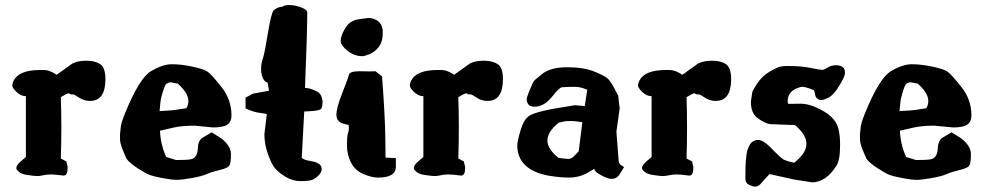

<svg xmlns="http://www.w3.org/2000/svg" viewBox="-20 -690 3822 746"><path d="M226.1 -7.8Q194.3 -12.2 178 -12.2Q161.6 -12.2 147.9 -9Q134.3 -5.9 124.3 -5.9Q114.3 -5.9 85 -10.3Q54.7 -14.6 43.5 -34.2V-37.1Q43.5 -49.3 64 -65.9L80.6 -80.1V-316.4H80.1Q61 -316.4 44.4 -332.5Q27.8 -348.6 27.8 -357.4Q27.8 -366.2 33.2 -377Q54.2 -418 135.7 -418H150.9Q168.5 -418 189 -406.2L200.2 -399.4L262.7 -444.3H264.2Q283.2 -454.1 315.7 -454.1Q348.1 -454.1 368.9 -441.2Q389.6 -428.2 389.6 -382.3Q389.6 -297.9 329.6 -297.9Q306.6 -297.9 288.3 -310.1Q270 -322.3 265.1 -323.2H255.4L247.6 -327.6Q239.3 -326.7 216.3 -312.5Q218.3 -257.3 218.3 -203.6Q218.3 -198.7 218.3 -192.9Q218.3 -133.3 216.3 -74.2Q237.8 -63 238.3 -62.5Q237.8 -58.1 242.7 -43V-36.1Q242.7 -7.8 227.1 -7.8Z M629.9 -260.3Q639.6 -260.3 660.9 -262.9Q682.1 -265.6 704.1 -269.5Q711.9 -283.2 711.9 -296.9Q711.9 -329.6 669.9 -365.7Q662.1 -366.2 650.4 -369.1Q647 -370.1 643.6 -370.1Q635.7 -370.1 627.9 -365.2Q620.1 -364.7 605 -305.2Q603 -293 600.1 -258.3Q624.5 -260.3 629.9 -260.3ZM672.4 -68.4Q718.8 -68.4 727.5 -72.8Q747.6 -82.5 748.5 -112.3Q749.5 -142.1 765.1 -153.8L802.2 -175.8L837.9 -153.8L838.4 -153.3Q877.4 -123.5 877.4 -91.8V-91.3V-90.8Q877.4 -58.6 871.8 -47.9Q866.2 -37.1 835 -29.8Q803.7 -22.5 783.4 -13.7Q763.2 -4.9 724.4 2Q685.5 8.8 666.5 8.8Q647.5 8.8 611.3 2Q575.2 -4.9 559.8 -11Q544.4 -17.1 514.6 -36.4Q484.9 -55.7 471.7 -72.8L455.6 -110.4Q446.3 -135.3 446.3 -148.9Q446.3 -149.4 446.3 -150.4V-167.5L448.7 -191.4Q449.2 -209.5 466.3 -251Q521.5 -386.7 566.9 -413.6Q612.3 -440.4 647.7 -440.4Q683.1 -440.4 727.3 -431.2Q771.5 -421.9 786.4 -411.6Q801.3 -401.4 840.3 -352.3Q879.4 -303.2 879.4 -241.2Q879.4 -217.3 863.5 -206.1Q847.7 -194.8 808.6 -194.8L735.4 -201.7Q689 -201.7 656.7 -194.8Q612.8 -185.1 601.6 -182.1Q603.5 -129.9 625.5 -80.1Q644.5 -74.2 663.6 -68.4Z M1100.1 -670.4Q1102.5 -670.4 1105 -670.4Q1123 -670.4 1146.5 -662.6Q1173.3 -653.3 1173.8 -642.1Q1173.8 -561.5 1165 -348.6Q1174.3 -348.1 1184.3 -345.7Q1194.3 -343.3 1211.7 -334.5Q1229 -325.7 1232.4 -301.3L1233.4 -298.8V-296.9Q1233.4 -275.4 1227.8 -267.3Q1222.2 -259.3 1173.8 -257.3L1162.1 -256.8Q1157.7 -166.5 1152.3 -76.2Q1162.6 -67.9 1188.5 -64Q1230 -57.6 1230 -32.7V-32.2Q1230 -20.5 1217 -7.8Q1204.1 4.9 1191.7 9.3Q1179.2 13.7 1147.9 13.7Q1116.7 13.7 1089.1 -3.4Q1061.5 -20.5 1048.6 -36.1Q1035.6 -51.8 1024.2 -83Q1012.7 -114.3 1010 -134Q1007.3 -153.8 1007.3 -168.9L1016.6 -246.1Q1011.2 -249 989 -251.5Q966.8 -253.9 934.1 -268.6V-310.5L962.9 -326.2L1024.9 -337.4V-340.3L1020 -369.1Q999.5 -373.5 994.6 -413.1V-426.8Q994.6 -442.4 1001.5 -462.9Q1008.3 -483.4 1020.5 -558.8Q1032.7 -634.3 1042.5 -648.9Q1057.1 -663.1 1078.1 -664.1H1079.1Q1080.1 -668.9 1100.1 -670.4Z M1435.5 -615.2Q1467.3 -602.5 1467.3 -564.9Q1467.3 -527.3 1451.4 -507.3Q1435.5 -487.3 1415.8 -479.5Q1396 -471.7 1387.7 -471.7Q1356.9 -471.7 1330.3 -492.7Q1303.7 -513.7 1303.7 -530.8Q1303.7 -547.9 1316.4 -571.8Q1329.1 -595.7 1343.8 -604.5Q1358.4 -613.3 1374.3 -615.2Q1390.1 -617.2 1399.7 -618.7Q1409.2 -620.1 1416 -620.1Q1422.9 -620.1 1435.5 -615.2ZM1518.1 -42Q1518.1 0 1448.7 0Q1424.3 0 1391.8 -13.9Q1359.4 -27.8 1343.8 -58.3Q1328.1 -88.9 1328.1 -125Q1328.1 -161.1 1331.8 -171.1Q1335.4 -181.2 1335.4 -191.4Q1335.4 -201.7 1335 -204.6Q1331.5 -205.1 1325.4 -206.5Q1319.3 -208 1312.5 -210Q1287.1 -217.8 1287.1 -244.4Q1287.1 -271 1309.8 -328.4Q1332.5 -385.7 1335.9 -399.9Q1338.9 -413.1 1375.5 -413.1Q1377.4 -413.1 1380.4 -413.1Q1400.9 -412.6 1415.5 -412.6Q1430.2 -412.6 1439 -413.1Q1451.7 -402.8 1464.4 -393.1Q1476.6 -232.4 1477.1 -151.9L1478 -77.6L1518.1 -75.7Z M1770.5 -7.8Q1738.8 -12.2 1722.4 -12.2Q1706.1 -12.2 1692.4 -9Q1678.7 -5.9 1668.7 -5.9Q1658.7 -5.9 1629.4 -10.3Q1599.1 -14.6 1587.9 -34.2V-37.1Q1587.9 -49.3 1608.4 -65.9L1625 -80.1V-316.4H1624.5Q1605.5 -316.4 1588.9 -332.5Q1572.3 -348.6 1572.3 -357.4Q1572.3 -366.2 1577.6 -377Q1598.6 -418 1680.2 -418H1695.3Q1712.9 -418 1733.4 -406.2L1744.6 -399.4L1807.1 -444.3H1808.6Q1827.6 -454.1 1860.1 -454.1Q1892.6 -454.1 1913.3 -441.2Q1934.1 -428.2 1934.1 -382.3Q1934.1 -297.9 1874 -297.9Q1851.1 -297.9 1832.8 -310.1Q1814.5 -322.3 1809.6 -323.2H1799.8L1792 -327.6Q1783.7 -326.7 1760.7 -312.5Q1762.7 -257.3 1762.7 -203.6Q1762.7 -198.7 1762.7 -192.9Q1762.7 -133.3 1760.7 -74.2Q1782.2 -63 1782.7 -62.5Q1782.2 -58.1 1787.1 -43V-36.1Q1787.1 -7.8 1771.5 -7.8Z M2203.1 -219.7H2179.7L2150.9 -213.4Q2106.9 -177.7 2106.9 -144.3Q2106.9 -110.8 2149.9 -76.7Q2175.8 -72.8 2187.7 -72.5Q2199.7 -72.3 2210.7 -83.5Q2221.7 -94.7 2228.5 -102.1Q2235.4 -159.2 2242.7 -215.3Q2211.4 -219.7 2203.1 -219.7ZM2381.8 -318.4 2387.7 -269 2375 -178.7 2383.8 -63.5Q2384.3 -56.6 2392.1 -48.8L2404.8 -41L2389.2 -15.6Q2377.4 4.9 2356.9 4.9H2356Q2342.3 4.9 2319.8 -6.8Q2297.4 -18.6 2293.5 -24.9Q2289.6 -31.2 2288.6 -33.7L2257.8 -15.6Q2226.6 0 2191.2 0Q2155.8 0 2109.4 -7.8Q1990.7 -30.8 1989.7 -125Q1989.7 -140.6 2003.2 -185.5Q2016.6 -230.5 2041 -242.9Q2065.4 -255.4 2130.9 -267.6L2213.9 -281.2L2252 -277.8Q2257.3 -309.6 2261.7 -341.3Q2234.9 -352.5 2217.3 -352.5H2195.3L2163.1 -351.1Q2151.4 -347.7 2130.6 -321Q2109.9 -294.4 2092.3 -284.9Q2074.7 -275.4 2056.9 -275.4Q2039.1 -275.4 2032.7 -284.9Q2026.4 -294.4 2026.4 -303.5Q2026.4 -312.5 2038.6 -341.3Q2050.8 -370.1 2053.5 -373.8Q2056.2 -377.4 2059.6 -380.4Q2063 -383.8 2065.9 -385.7Q2068.8 -387.7 2074.7 -392.6Q2080.6 -397.5 2085 -401.4Q2117.7 -428.7 2182.6 -428.7Q2247.6 -428.7 2287.4 -412.6Q2327.1 -396.5 2339.1 -386.7Q2351.1 -377 2365.5 -349.6Q2379.9 -322.3 2381.8 -318.4Z M2657.2 -7.8Q2625.5 -12.2 2609.1 -12.2Q2592.8 -12.2 2579.1 -9Q2565.4 -5.9 2555.4 -5.9Q2545.4 -5.9 2516.1 -10.3Q2485.8 -14.6 2474.6 -34.2V-37.1Q2474.6 -49.3 2495.1 -65.9L2511.7 -80.1V-316.4H2511.2Q2492.2 -316.4 2475.6 -332.5Q2459 -348.6 2459 -357.4Q2459 -366.2 2464.4 -377Q2485.4 -418 2566.9 -418H2582Q2599.6 -418 2620.1 -406.2L2631.3 -399.4L2693.8 -444.3H2695.3Q2714.4 -454.1 2746.8 -454.1Q2779.3 -454.1 2800 -441.2Q2820.8 -428.2 2820.8 -382.3Q2820.8 -297.9 2760.7 -297.9Q2737.8 -297.9 2719.5 -310.1Q2701.2 -322.3 2696.3 -323.2H2686.5L2678.7 -327.6Q2670.4 -326.7 2647.5 -312.5Q2649.4 -257.3 2649.4 -203.6Q2649.4 -198.7 2649.4 -192.9Q2649.4 -133.3 2647.5 -74.2Q2668.9 -63 2669.4 -62.5Q2668.9 -58.1 2673.8 -43V-36.1Q2673.8 -7.8 2658.2 -7.8Z M3228 -436.5Q3263.2 -436.5 3263.2 -407.2Q3263.2 -393.1 3241 -356.9Q3218.8 -320.8 3200.2 -311.3Q3181.6 -301.8 3174.3 -301.8H3165L3163.1 -302.7Q3149.9 -307.1 3147.2 -321.8Q3144.5 -336.4 3142.6 -339.4Q3137.2 -341.8 3122.6 -347.2Q3107.9 -352.5 3095.7 -353Q3040.5 -340.8 3040.5 -297.4Q3040.5 -292 3041.5 -286.6H3049.3Q3056.2 -287.1 3090.3 -287.1Q3124.5 -287.1 3166.3 -265.6Q3208 -244.1 3226.1 -216.6Q3244.1 -189 3244.1 -126.2Q3244.1 -63.5 3228 -43.5Q3189.9 16.6 3136.2 18.6L3066.9 7.8L2969.7 -13.7L2932.6 27.3Q2923.3 35.2 2914.1 35.2Q2904.8 35.2 2890.4 28.3Q2876 21.5 2876 3.4Q2876 -83 2884.5 -107.9Q2893.1 -132.8 2904.1 -139.6Q2915 -146.5 2925.8 -146.5Q2948.2 -146.5 2990.7 -100.1Q3018.6 -71.8 3028.3 -68.4Q3045.4 -61.5 3065.4 -57.6Q3113.3 -94.7 3113.3 -130.9Q3113.3 -167 3068.4 -204.1L2975.1 -207.5H2973.6Q2955.1 -209.5 2926.3 -229Q2897.5 -248.5 2897.5 -294.4V-294.9L2902.8 -331.1Q2906.2 -342.8 2925 -369.6Q2943.8 -396.5 2971.9 -412.6Q3000 -428.7 3011.7 -431.2Q3023.4 -433.6 3039.1 -433.6Q3095.2 -433.6 3131.3 -425.8Q3166.5 -418.5 3175.3 -418.5Q3175.3 -418.5 3176.8 -418.5Q3182.1 -419.4 3196.3 -428Q3210.4 -436.5 3228 -436.5Z M3504.9 -260.3Q3514.6 -260.3 3535.9 -262.9Q3557.1 -265.6 3579.1 -269.5Q3586.9 -283.2 3586.9 -296.9Q3586.9 -329.6 3544.9 -365.7Q3537.1 -366.2 3525.4 -369.1Q3522 -370.1 3518.6 -370.1Q3510.7 -370.1 3502.9 -365.2Q3495.1 -364.7 3480 -305.2Q3478 -293 3475.1 -258.3Q3499.5 -260.3 3504.9 -260.3ZM3547.4 -68.4Q3593.8 -68.4 3602.5 -72.8Q3622.6 -82.5 3623.5 -112.3Q3624.5 -142.1 3640.1 -153.8L3677.2 -175.8L3712.9 -153.8L3713.4 -153.3Q3752.4 -123.5 3752.4 -91.8V-91.3V-90.8Q3752.4 -58.6 3746.8 -47.9Q3741.2 -37.1 3710 -29.8Q3678.7 -22.5 3658.4 -13.7Q3638.2 -4.9 3599.4 2Q3560.5 8.8 3541.5 8.8Q3522.5 8.8 3486.3 2Q3450.2 -4.9 3434.8 -11Q3419.4 -17.1 3389.6 -36.4Q3359.9 -55.7 3346.7 -72.8L3330.6 -110.4Q3321.3 -135.3 3321.3 -148.9Q3321.3 -149.4 3321.3 -150.4V-167.5L3323.7 -191.4Q3324.2 -209.5 3341.3 -251Q3396.5 -386.7 3441.9 -413.6Q3487.3 -440.4 3522.7 -440.4Q3558.1 -440.4 3602.3 -431.2Q3646.5 -421.9 3661.4 -411.6Q3676.3 -401.4 3715.3 -352.3Q3754.4 -303.2 3754.4 -241.2Q3754.4 -217.3 3738.5 -206.1Q3722.7 -194.8 3683.6 -194.8L3610.4 -201.7Q3564 -201.7 3531.7 -194.8Q3487.8 -185.1 3476.6 -182.1Q3478.5 -129.9 3500.5 -80.1Q3519.5 -74.2 3538.6 -68.4Z"/></svg>

Font: Drukaatie burti
Style: Bold
Weight: 700
Version: Version 0.14